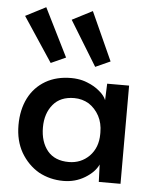

<svg xmlns="http://www.w3.org/2000/svg" viewBox="-55 -837 726 894"><g transform="rotate(5 307.5 -390.0)"><path d="M159.2 -18.6Q107.4 -48.8 75.2 -103.5Q43.9 -158.2 43.9 -231.4Q43.9 -302.7 71.3 -357.4Q98.6 -411.1 150.4 -441.4Q201.2 -470.7 269.5 -470.7Q285.2 -470.7 298.8 -468.8Q323.2 -465.8 344.7 -457Q379.9 -443.4 404.3 -421.9Q427.7 -402.3 435.5 -381.8Q436.5 -407.2 438.5 -459Q463.9 -459 541 -459Q541 -344.7 541 0Q515.6 0 439.5 0Q438.5 -20.5 436.5 -81.1Q419.9 -44.9 375 -17.6Q330.1 9.8 274.4 9.8Q211.9 9.8 159.2 -18.6ZM387.7 -119.1Q426.8 -159.2 426.8 -222.7Q426.8 -225.6 426.8 -230.5Q426.8 -273.4 409.2 -306.6Q390.6 -340.8 360.4 -360.4Q329.1 -378.9 292 -378.9Q227.5 -378.9 193.4 -337.9Q158.2 -295.9 158.2 -230.5Q158.2 -163.1 192.4 -121.1Q226.6 -80.1 292 -80.1Q348.6 -80.1 387.7 -119.1ZM248 -741.2Q271.5 -752.9 342.8 -790Q368.2 -733.4 445.3 -563.5Q427.7 -555.7 376 -532.2Q343.8 -584 248 -741.2ZM30.3 -740.2Q53.7 -752 125 -789.1Q153.3 -732.4 237.3 -563.5Q219.7 -555.7 168 -532.2Q133.8 -584 30.3 -740.2Z"/></g></svg>

Font: Alata=Ham
Style: Regular
Weight: 400
Designer: Spyros Zevelakis, Eben Sorkin
Version: Version 1.004